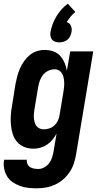

<svg xmlns="http://www.w3.org/2000/svg" viewBox="-34 -799 554 1042"><path d="M166 223Q143 223 119.5 220.5Q96 218 74.5 210Q53 202 34.5 189.5Q16 177 4.5 158Q-7 139 -11.5 116Q-16 93 -12 70V68H112Q110 80 115 91Q120 102 129.5 108Q139 114 151 116Q163 118 175 118Q191 118 207 109Q223 100 233.5 85.5Q244 71 249 54.5Q254 38 257 21L273 -74Q263 -56 250.5 -40.5Q238 -25 221.5 -14Q205 -3 186 2.5Q167 8 148 8Q122 8 98.5 -1Q75 -10 59 -28.5Q43 -47 35.5 -70.5Q28 -94 25.5 -119.5Q23 -145 24.5 -171Q26 -197 31 -223L50 -343Q54 -364 59.5 -385Q65 -406 74 -426.5Q83 -447 96 -466Q109 -485 126.5 -499.5Q144 -514 165 -521Q186 -528 207 -528Q232 -528 254.5 -520.5Q277 -513 292 -496.5Q307 -480 316 -459Q325 -438 329 -415L347 -520H472L379 38Q375 63 367 87.5Q359 112 344.5 134Q330 156 309.5 174Q289 192 265 203Q241 214 216 218.5Q191 223 166 223ZM204 -97Q219 -97 235 -102.5Q251 -108 263 -120Q275 -132 281.5 -147.5Q288 -163 290 -179L310 -299Q312 -312 313.5 -325Q315 -338 314.5 -351Q314 -364 311.5 -376.5Q309 -389 303 -399.5Q297 -410 286.5 -416.5Q276 -423 262 -423Q245 -423 228 -415Q211 -407 199.5 -392.5Q188 -378 182 -361Q176 -344 173 -326L153 -206Q151 -194 150 -182Q149 -170 150 -158.5Q151 -147 154 -135.5Q157 -124 163.5 -115.5Q170 -107 180.5 -102Q191 -97 204 -97ZM288 -569Q277 -569 266 -572.5Q255 -576 248.5 -584Q242 -592 240 -603Q238 -614 240 -625Q244 -647 252 -668.5Q260 -690 272 -710Q284 -730 299.5 -747.5Q315 -765 334 -779L375 -734Q361 -723 349.5 -709Q338 -695 328 -679Q337 -676 342.5 -671Q348 -666 351 -658.5Q354 -651 355 -642.5Q356 -634 354 -625Q352 -614 347 -603Q342 -592 332.5 -584Q323 -576 311 -572.5Q299 -569 288 -569Z"/></svg>

Font: Iosevka Term Curly Extrabold
Style: Italic
Weight: 800
Italic angle: -9°
Designer: Belleve Invis
Foundry: Belleve Invis
Version: Version 32.3.0